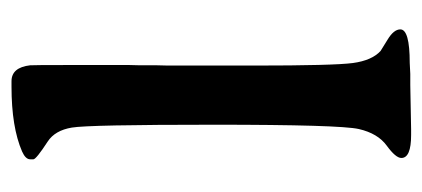

<svg xmlns="http://www.w3.org/2000/svg" viewBox="-228 -534 762 347"><g transform="rotate(-90 153.5 -361.0)"><path d="M41 -17.1Q41 -27.3 63.2 -43.5Q85.4 -59.6 93.3 -94Q101.1 -128.4 101.1 -355.5Q101.1 -582.5 95.9 -612.8Q90.8 -643.1 70.8 -656.2Q38.6 -677.2 38.6 -682.1V-688Q38.6 -696.3 52.7 -702.6Q96.7 -721.7 169.9 -721.7H179.7Q204.6 -721.7 208.5 -688Q209 -683.6 209 -614.3V-509.3L208.5 -489.3V-458.5L208 -438.5Q208 -438.5 208 -283.7Q208 -139.2 212.6 -104.7Q217.3 -70.3 234.4 -54.7Q236.3 -53.2 254.9 -42Q273.4 -30.8 273.4 -19Q273.4 -2 212.9 -2L192.9 -1H172.9L92.8 0.5H82.5Q41 0.5 41 -17.1Z"/></g></svg>

Font: Averia Serif Libre
Style: Regular
Weight: 400
Version: Version 1.002